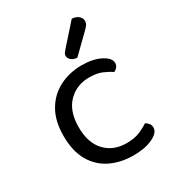

<svg xmlns="http://www.w3.org/2000/svg" viewBox="-170 -787 819 900"><g transform="rotate(-30 239.0 -337.0)"><path d="M289 -408Q221 -408 176 -362Q131 -316 131 -230Q131 -145 174.5 -99Q218 -53 289 -53Q331 -53 359 -64.5Q387 -76 409 -91Q420 -85 427 -76Q434 -67 434 -54Q434 -26 392.5 -6.5Q351 13 289 13Q220 13 165.5 -13.5Q111 -40 80 -94Q49 -148 49 -230Q49 -311 81 -365.5Q113 -420 167.5 -447.5Q222 -475 287 -475Q349 -475 389.5 -454Q430 -433 430 -406Q430 -394 423 -385Q416 -376 405 -371Q383 -386 356.5 -397Q330 -408 289 -408ZM260 -578 357 -687Q379 -686 392.5 -674.5Q406 -663 406 -649Q406 -636 400 -627Q394 -618 380 -605L289 -516Q270 -516 257.5 -526.5Q245 -537 245 -550Q245 -559 250 -565.5Q255 -572 260 -578Z"/></g></svg>

Font: Baloo Tammudu 2
Style: Regular
Weight: 400
Designer: Maithili Shingre, Omkar Shende and Ek Type
Foundry: Ek Type
Version: Version 1.700